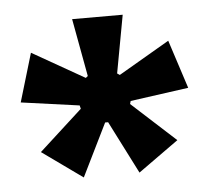

<svg xmlns="http://www.w3.org/2000/svg" viewBox="-37 -748 489 450"><g transform="rotate(-5 207.5 -523.0)"><path d="M143 -337 48 -405 150 -498 148 -506 11 -525 45 -639 168 -569 173 -573 148 -709H267L242 -573L248 -569L368 -639L405 -525L268 -506L266 -499L369 -405L274 -337L211 -461H204Z"/></g></svg>

Font: Bricolage Grotesque 18pt SemiBold
Style: Regular
Weight: 600
Version: Version 1.001;gftools[0.9.33.dev8+g029e19f]